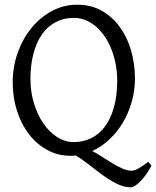

<svg xmlns="http://www.w3.org/2000/svg" viewBox="-20 -650 666 819"><path d="M480 -307.1Q480 -340.8 473.9 -373.8Q467.8 -406.7 456.5 -436.3Q445.3 -465.8 429 -491Q412.6 -516.1 392.1 -534.4Q371.6 -552.7 347.2 -563.2Q322.8 -573.7 294.9 -573.7Q251.5 -573.7 217 -555.4Q182.6 -537.1 158.9 -503.2Q135.3 -469.2 122.6 -420.9Q109.9 -372.6 109.9 -313Q109.9 -258.3 124.8 -209.5Q139.6 -160.6 164.8 -123.8Q189.9 -86.9 223.6 -65.4Q257.3 -43.9 294.9 -43.9Q335.4 -43.9 369.4 -60.8Q403.3 -77.6 428 -110.8Q452.6 -144 466.3 -193.4Q480 -242.7 480 -307.1ZM626 57.1Q614.3 78.6 602.1 95.5Q589.8 112.3 578.1 124.3Q566.4 136.2 555.9 142.6Q545.4 148.9 538.1 148.9Q507.8 148.9 478.3 134Q448.7 119.1 419.4 97.9Q390.1 76.7 361.1 53.5Q332 30.3 302.7 13.2Q291.5 14.6 280.8 14.6Q227.1 14.6 181.6 -10.3Q136.2 -35.2 103.5 -77.6Q70.8 -120.1 52.5 -177.2Q34.2 -234.4 34.2 -298.8Q34.2 -365.2 55.7 -425.3Q77.1 -485.4 114.3 -530.8Q151.4 -576.2 201.4 -603Q251.5 -629.9 309.1 -629.9Q369.6 -629.9 415.5 -603.3Q461.4 -576.7 492.7 -532.7Q523.9 -488.8 539.8 -432.1Q555.7 -375.5 555.7 -315.9Q555.7 -264.2 542 -215.8Q528.3 -167.5 503.9 -126.7Q479.5 -85.9 446 -54.7Q412.6 -23.4 373.5 -5.9Q396 5.9 418.2 20.5Q440.4 35.2 461.7 47.9Q482.9 60.5 502.9 69.3Q522.9 78.1 541 78.1Q546.9 78.1 553.5 76.2Q560.1 74.2 568.4 69.8Q576.7 65.4 587.4 58.1Q598.1 50.8 612.8 40Z"/></svg>

Font: Gentium Plus Cyr
Style: Regular
Weight: 400
Designer: J. Victor Gaultney, Annie Olsen, Iska Routamaa, Becca Hirsbrunner
Foundry: SIL International
Version: Version 5.000